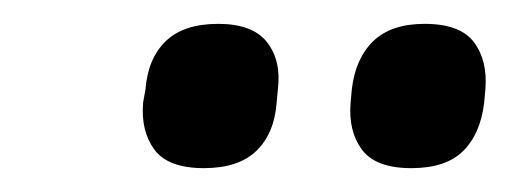

<svg xmlns="http://www.w3.org/2000/svg" viewBox="-20 -708 427 161"><path d="M325 -567Q295 -567 283.5 -582.5Q272 -598 274 -622L275 -633Q278 -659 293 -673.5Q308 -688 336 -688Q366 -688 377.5 -672.5Q389 -657 387 -633L386 -622Q383 -596 368.5 -581.5Q354 -567 325 -567ZM151 -567Q121 -567 109.5 -582.5Q98 -598 100 -622L102 -633Q104 -659 119 -673.5Q134 -688 163 -688Q192 -688 204 -672.5Q216 -657 213 -633L212 -622Q210 -596 195 -581.5Q180 -567 151 -567Z"/></svg>

Font: Sofia Sans SemiBold
Style: Italic
Weight: 600
Italic angle: -9°
Designer: Botio Nikoltchev, Ani Petrova
Foundry: lettersoup
Version: Version 4.100-B